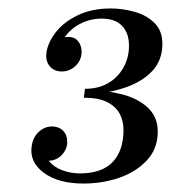

<svg xmlns="http://www.w3.org/2000/svg" viewBox="-20 -748 404 454"><path d="M177 -314Q118 -314 83.5 -339.5Q49 -365 55 -403L95 -368Q107 -353 127 -345.5Q147 -338 169 -338Q221 -338 246.5 -365Q272 -392 272 -441Q272 -462 263 -479Q254 -496 233.5 -506.5Q213 -517 178 -517L181 -535Q228 -535 266.5 -525.5Q305 -516 329 -494Q353 -472 353 -437Q353 -396 327 -368.5Q301 -341 261.5 -327.5Q222 -314 177 -314ZM95 -368 55 -403Q58 -424 72 -436.5Q86 -449 103 -449Q119 -449 129 -439Q139 -429 139 -413Q139 -395 126 -381.5Q113 -368 95 -368ZM179 -523 181 -538Q212 -538 235 -551Q258 -564 271.5 -587.5Q285 -611 285 -640Q285 -670 268.5 -687Q252 -704 221 -704Q194 -704 171 -692.5Q148 -681 133 -660L90 -625Q94 -649 112.5 -672.5Q131 -696 164 -712Q197 -728 242 -728Q270 -728 298.5 -720Q327 -712 345.5 -693.5Q364 -675 364 -644Q364 -605 339 -579Q314 -553 271.5 -539.5Q229 -526 179 -523ZM126 -579Q108 -579 97.5 -591.5Q87 -604 90 -625L133 -660Q154 -663 163.5 -652Q173 -641 173 -626Q173 -606 159 -592.5Q145 -579 126 -579Z"/></svg>

Font: Brygada 1918 Medium
Style: Italic
Weight: 500
Italic angle: -8°
Designer: Mateusz Machalski | Borys Kosmynka | Przemek Hoffer
Foundry: NIEPODLEGLA 2018
Version: Version 3.006